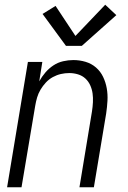

<svg xmlns="http://www.w3.org/2000/svg" viewBox="-20 -792 540 812"><path d="M10 0 98 -530H159L146 -448Q157 -468 172 -485.5Q187 -503 206 -515.5Q225 -528 247 -533Q269 -538 290 -538Q317 -538 342 -530.5Q367 -523 386 -506.5Q405 -490 416 -467Q427 -444 431.5 -418.5Q436 -393 434.5 -366Q433 -339 429 -312L377 0H316L369 -321Q372 -340 373 -359.5Q374 -379 371.5 -397Q369 -415 361.5 -431.5Q354 -448 341 -460Q328 -472 310 -477.5Q292 -483 273 -483Q255 -483 237.5 -479Q220 -475 203.5 -466Q187 -457 174 -443Q161 -429 151.5 -413Q142 -397 137 -380Q132 -363 129 -345L71 0ZM259 -598 160 -733 215 -767 299 -640 425 -772 472 -728 326 -598Z"/></svg>

Font: Iosevka Curly Light Oblique
Style: Regular
Weight: 300
Italic angle: -9°
Monospace: yes
Designer: Belleve Invis
Foundry: Belleve Invis
Version: Version 11.1.0; ttfautohint (v1.8.3)